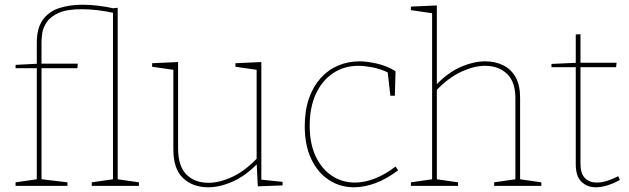

<svg xmlns="http://www.w3.org/2000/svg" viewBox="-20 -788 2667 814"><path d="M46 0V-15L143 -29L136 -21V-506L143 -499H46V-513L143 -518L136 -510V-607Q136 -667 160.5 -702.5Q185 -738 229 -753Q273 -768 331 -768Q360 -768 394.5 -764Q429 -760 465 -752H450L479 -755V-21L472 -29L569 -15V0H369V-15L466 -29L459 -21V-742L464 -733Q427 -741 391.5 -745Q356 -749 327 -749Q263 -749 228 -733Q193 -717 177.5 -693Q162 -669 159 -646.5Q156 -624 156 -610V-510L149 -518H310L308 -499H149L156 -506V-21L149 -29L266 -15V0Z M863 6Q797 6 756 -33Q715 -72 715 -154V-499L722 -491L625 -505V-520L735 -525V-159Q735 -84 770 -48.5Q805 -13 864 -13Q911 -13 965.5 -38.5Q1020 -64 1072 -119L1068 -108V-500L1075 -491L978 -505V-520L1088 -525V-23L1081 -27L1178 -17V-2L1073 2L1068 -98L1072 -95Q1022 -43 967 -18.5Q912 6 863 6Z M1481 6Q1422 6 1374.5 -25Q1327 -56 1299.5 -114Q1272 -172 1272 -253Q1272 -320 1290 -371Q1308 -422 1339.5 -457Q1371 -492 1413.5 -510Q1456 -528 1504 -528Q1535 -528 1577.5 -518.5Q1620 -509 1657 -486L1654 -382H1635L1623 -488L1628 -479Q1594 -496 1559 -502.5Q1524 -509 1500 -509Q1439 -509 1392.5 -478Q1346 -447 1319.5 -390.5Q1293 -334 1293 -255Q1293 -179 1318.5 -125Q1344 -71 1387.5 -42.5Q1431 -14 1485 -14Q1525 -14 1569 -31Q1613 -48 1657 -82L1668 -66Q1619 -29 1571.5 -11.5Q1524 6 1481 6Z M1722 0V-15L1819 -29L1812 -21V-739L1819 -731L1722 -745V-760L1832 -765V-424L1828 -427Q1878 -480 1933 -504Q1988 -528 2037 -528Q2081 -528 2115 -510.5Q2149 -493 2167.5 -458Q2186 -423 2185 -368V-21L2178 -29L2275 -15V0H2075V-15L2172 -29L2165 -21V-363Q2167 -438 2131 -473.5Q2095 -509 2036 -509Q1990 -509 1935 -483.5Q1880 -458 1828 -403L1832 -414V-21L1825 -29L1922 -15V0Z M2506 6Q2469 6 2445 -17.5Q2421 -41 2421 -91V-510L2428 -503H2318V-517L2428 -522L2421 -515V-642L2441 -643V-515L2434 -522H2594L2592 -503H2434L2441 -510V-94Q2441 -52 2460 -33Q2479 -14 2510 -14Q2530 -14 2553 -21Q2576 -28 2601 -41L2608 -25Q2551 6 2506 6Z"/></svg>

Font: Bitter Thin Thin
Style: Regular
Weight: 250
Version: Version 2.002